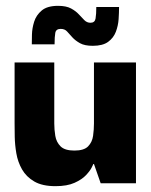

<svg xmlns="http://www.w3.org/2000/svg" viewBox="-20 -628 516 658"><path d="M170 10Q125 10 97.5 -6Q70 -22 55.5 -47.5Q41 -73 36 -102.5Q31 -132 30.5 -159.5Q30 -187 30 -206V-414H166V-205Q166 -184 169.5 -162.5Q173 -141 187.5 -126.5Q202 -112 235 -112Q268 -112 282 -126.5Q296 -141 299 -162.5Q302 -184 302 -205V-414H446V0H325L302 -66H300Q300 -66 294.5 -54.5Q289 -43 275 -28Q261 -13 235.5 -1.5Q210 10 170 10ZM89 -476Q89 -488 89.5 -509.5Q90 -531 97 -553.5Q104 -576 123 -592Q142 -608 179 -608Q207 -608 223.5 -599Q240 -590 250 -579Q260 -568 269 -559Q278 -550 290 -550Q305 -550 307.5 -564.5Q310 -579 310 -604H388Q388 -585 386.5 -562.5Q385 -540 377 -519Q369 -498 350.5 -484.5Q332 -471 298 -471Q270 -471 254 -480Q238 -489 228 -500Q218 -511 210 -520Q202 -529 188 -529Q172 -529 169.5 -515.5Q167 -502 167 -476Z"/></svg>

Font: Darker Grotesque Light Black
Style: Regular
Weight: 900
Version: Version 1.000;gftools[0.9.28]